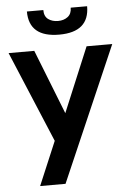

<svg xmlns="http://www.w3.org/2000/svg" viewBox="-60 -958 676 1002"><g transform="rotate(-5 277.5 -457.0)"><path d="M242 0H109L205.5 -228.5L5.5 -705.5H140L273 -367.5L414 -705.5H548.5ZM277.5 -778.5Q119.5 -778.5 119.5 -913.5H205.5Q205.5 -880.5 226.2 -865.2Q247 -850 277.5 -850Q308 -850 328.5 -865.8Q349 -881.5 349 -913.5H435Q435 -778.5 277.5 -778.5Z"/></g></svg>

Font: Acari Sans
Style: Bold
Weight: 700
Designer: Alfredo Marco Pradil and Stefan Peev (font) & Cristiano Sobral (main changes)
Foundry: Alfredo Marco Pradil and Stefan Peev (font) & Cristiano Sobral (main changes)
Version: Version 1.063; ttfautohint (v1.8.3)